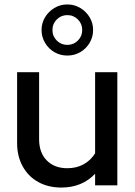

<svg xmlns="http://www.w3.org/2000/svg" viewBox="-20 -834 607 864"><path d="M256 10Q197 10 152 -15Q107 -40 82 -85.5Q57 -131 57 -190V-509H156V-207Q156 -147 190.5 -112Q225 -77 283 -77Q324 -77 356 -94.5Q388 -112 408 -144V-509H508V0H408V-52Q349 10 256 10ZM283 -584Q251 -584 224.5 -599.5Q198 -615 182.5 -641.5Q167 -668 167 -699Q167 -730 182.5 -756Q198 -782 224.5 -798Q251 -814 283 -814Q315 -814 341.5 -798Q368 -782 383.5 -756Q399 -730 399 -699Q399 -668 383.5 -641.5Q368 -615 341.5 -599.5Q315 -584 283 -584ZM283 -632Q311 -632 330.5 -651.5Q350 -671 350 -699Q350 -727 330.5 -746.5Q311 -766 283 -766Q255 -766 235.5 -746.5Q216 -727 216 -699Q216 -671 235.5 -651.5Q255 -632 283 -632Z"/></svg>

Font: Red Hat Display SemiBold
Style: Regular
Weight: 600
Designer: Pentagram, MCKL
Foundry: Pentagram, MCKL
Version: Version 1.023